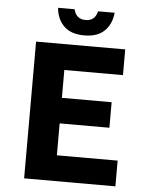

<svg xmlns="http://www.w3.org/2000/svg" viewBox="-57 -876 713 922"><g transform="rotate(5 300.0 -415.0)"><path d="M321.8 -709Q258.3 -709 224.4 -741.7Q190.4 -774.4 185.1 -830.1H265.1Q275.9 -783.2 321.8 -783.2Q367.2 -783.2 377.9 -830.1H458Q452.6 -774.4 418.5 -741.7Q384.3 -709 321.8 -709ZM94.2 0V-659.2H523.9V-535.2H241.2V-400.9H481V-277.8H241.2V-124H534.2V0Z"/></g></svg>

Font: Office Code Pro Bold
Style: Regular
Weight: 700
Designer: Nathan Rutzky & Paul D. Hunt
Foundry: Adobe Systems Incorporated
Version: Version 1.004;PS 001.004;hotconv 1.0.70;makeotf.lib2.5.58329